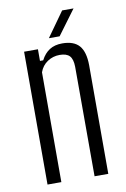

<svg xmlns="http://www.w3.org/2000/svg" viewBox="-86 -803 559 854"><g transform="rotate(-10 194.0 -376.0)"><path d="M58 0V-600H120.5V-547.5H135Q150.5 -577.5 173.8 -592.2Q197 -607 231 -607Q283.5 -607 307.8 -579Q332 -551 332.5 -491V0H270.5L270 -495Q269.5 -529 255.8 -543.8Q242 -558.5 211 -558.5Q180.5 -558.5 155.8 -542Q131 -525.5 120.5 -496V0ZM177 -640 256.5 -751.5H308L225.5 -640Z"/></g></svg>

Font: Big Shoulders Text Thin Light
Style: Regular
Weight: 300
Version: Version 2.002